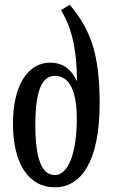

<svg xmlns="http://www.w3.org/2000/svg" viewBox="-20 -785 486 815"><path d="M213 10C323 10 403 -97 403 -346C403 -559 363 -661 276 -765L239 -742C279 -676 305 -594 307 -443H305C282 -491 248 -519 192 -519C99 -519 35 -424 35 -260C35 -94 99 10 213 10ZM213 -42C159 -42 130 -106 130 -255C130 -405 160 -463 213 -463C259 -463 306 -426 306 -282C306 -131 268 -42 213 -42Z"/></svg>

Font: Noto Serif Georgian ExtraCondensed Semi
Style: Regular
Weight: 600
Width: 3
Designer: Monotype Design Team
Foundry: Monotype Imaging Inc.
Version: Version 1.901